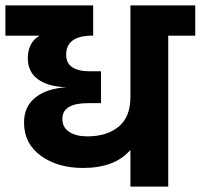

<svg xmlns="http://www.w3.org/2000/svg" viewBox="-50 -691 743 711"><path d="M673 -671V-559H573V0H433V-136Q376 -69 257 -69Q164 -69 101.5 -114Q39 -159 39 -237Q39 -296 80.5 -329.5Q122 -363 196 -368Q128 -370 90.5 -397.5Q53 -425 53 -475Q53 -534 97 -559H-30V-671H295V-559H292Q195 -559 195 -488Q195 -427 284 -427H324V-309H276Q181 -309 181 -251Q181 -219 206.5 -202.5Q232 -186 273 -186Q346 -186 389.5 -222Q433 -258 433 -332V-671Z"/></svg>

Font: Hind Bold
Style: Regular
Weight: 700
Designer: Manushi Parikh, Satya Rajpurohit
Foundry: Indian Type Foundry
Version: Version 1.201;PS 1.0;hotconv 1.0.78;makeotf.lib2.5.61930; tt